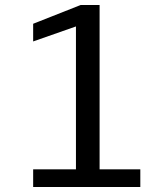

<svg xmlns="http://www.w3.org/2000/svg" viewBox="-20 -749 640 769"><path d="M542 0H112.8V-70.8H284.2V-643.1L112.8 -583V-653.8L303.2 -729H378.9V-70.8H542Z"/></svg>

Font: Aurulent Sans Mono
Style: Regular
Weight: 400
Monospace: yes
Version: Version 2007.05.04